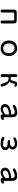

<svg xmlns="http://www.w3.org/2000/svg" viewBox="2720 -3258 561 6040"><g transform="rotate(90 3000.0 -238.5)"><path d="M585 -407.2H415Q376 -406.2 375 -365.2V-27.3Q375 21.5 328.1 21.5Q283.2 21.5 283.2 -27.3V-407.2Q283.2 -440.4 306.2 -462.4Q329.1 -484.4 362.3 -484.4H637.7Q671.9 -484.4 694.8 -461.9Q717.8 -439.5 717.8 -407.2V-27.3Q717.8 21.5 670.9 21.5Q626 21.5 626 -27.3V-365.2Q625 -405.3 585 -407.2Z M1744.1 -239.3Q1744.1 -162.1 1713.4 -102.5Q1682.6 -43 1627 -10.7Q1571.3 21.5 1500 21.5Q1426.8 21.5 1371.1 -11.2Q1315.4 -43.9 1285.2 -103Q1254.9 -162.1 1254.9 -239.3Q1254.9 -316.4 1285.6 -375.5Q1316.4 -434.6 1372.6 -466.8Q1428.7 -499 1503.9 -499Q1574.2 -499 1628.9 -465.8Q1683.6 -432.6 1713.9 -373.5Q1744.1 -314.5 1744.1 -239.3ZM1347.7 -239.3Q1347.7 -155.3 1389.2 -107.4Q1430.7 -59.6 1500 -59.6Q1651.4 -59.6 1651.4 -241.2Q1651.4 -323.2 1609.9 -370.6Q1568.4 -418 1497.1 -418Q1429.7 -418 1388.7 -369.6Q1347.7 -321.3 1347.7 -239.3Z M2504.9 -318.4Q2519.5 -339.8 2541 -428.7Q2558.6 -499 2619.1 -499Q2656.2 -499 2682.1 -483.9Q2708 -468.8 2708 -448.2Q2708 -411.1 2673.8 -411.1Q2668 -411.1 2655.3 -418Q2641.6 -423.8 2633.8 -423.8Q2616.2 -423.8 2610.4 -394.5Q2599.6 -344.7 2592.3 -321.3Q2585 -297.9 2573.7 -283.7Q2562.5 -269.5 2541 -261.7Q2584 -250 2621.6 -201.7Q2659.2 -153.3 2681.6 -98.6Q2704.1 -43.9 2704.1 -19.5Q2704.1 21.5 2660.2 21.5Q2636.7 21.5 2627 5.9Q2621.1 0 2593.8 -83Q2565.4 -165 2543 -190.4Q2515.6 -225.6 2456.1 -225.6H2405.3V-28.3Q2405.3 21.5 2359.4 21.5Q2313.5 21.5 2313.5 -28.3V-449.2Q2313.5 -499 2359.4 -499Q2405.3 -499 2405.3 -449.2V-296.9H2450.2Q2489.3 -296.9 2504.9 -318.4Z M3404.3 21.5Q3336.9 21.5 3295.4 -17.6Q3253.9 -56.6 3253.9 -116.2Q3253.9 -281.2 3581.1 -313.5V-336.9Q3581.1 -421.9 3504.9 -421.9Q3442.4 -421.9 3343.8 -369.1Q3326.2 -360.4 3315.4 -360.4Q3281.2 -360.4 3281.2 -401.4Q3281.2 -431.6 3319.3 -450.2Q3414.1 -499 3524.4 -499Q3668.9 -499 3669.9 -346.7V-96.7Q3669.9 -67.4 3680.7 -67.4Q3684.6 -67.4 3700.2 -75.2Q3714.8 -84 3723.6 -84Q3755.9 -84 3755.9 -48.8Q3755.9 -31.2 3738.8 -15.1Q3721.7 1 3693.4 11.2Q3665 21.5 3633.8 21.5Q3581.1 21.5 3581.1 -24.4V-52.7Q3495.1 21.5 3404.3 21.5ZM3343.8 -121.1Q3343.8 -51.8 3418.9 -51.8Q3499 -51.8 3574.2 -127Q3581.1 -130.9 3581.1 -132.8V-244.1Q3343.8 -225.6 3343.8 -121.1Z M4704.1 -127.9Q4704.1 -56.6 4649.4 -17.6Q4594.7 21.5 4500 21.5Q4385.7 21.5 4317.4 -14.6Q4288.1 -31.2 4288.1 -56.6Q4288.1 -97.7 4323.2 -97.7Q4335.9 -97.7 4355.5 -87.9Q4431.6 -53.7 4507.8 -53.7Q4618.2 -53.7 4618.2 -128.9Q4618.2 -204.1 4460 -199.2Q4386.7 -198.2 4386.7 -237.3Q4386.7 -275.4 4436.5 -275.4L4460 -274.4H4478.5Q4598.6 -274.4 4598.6 -350.6Q4598.6 -423.8 4497.1 -423.8Q4450.2 -423.8 4397.5 -401.4Q4344.7 -378.9 4338.9 -378.9Q4301.8 -378.9 4301.8 -418Q4301.8 -440.4 4334 -459Q4366.2 -477.5 4413.6 -488.3Q4460.9 -499 4502.9 -499Q4582 -499 4633.8 -459.5Q4685.5 -419.9 4685.5 -353.5Q4685.5 -282.2 4615.2 -248L4608.4 -245.1Q4704.1 -213.9 4704.1 -127.9Z M5404.3 21.5Q5336.9 21.5 5295.4 -17.6Q5253.9 -56.6 5253.9 -116.2Q5253.9 -281.2 5581.1 -313.5V-336.9Q5581.1 -421.9 5504.9 -421.9Q5442.4 -421.9 5343.8 -369.1Q5326.2 -360.4 5315.4 -360.4Q5281.2 -360.4 5281.2 -401.4Q5281.2 -431.6 5319.3 -450.2Q5414.1 -499 5524.4 -499Q5668.9 -499 5669.9 -346.7V-96.7Q5669.9 -67.4 5680.7 -67.4Q5684.6 -67.4 5700.2 -75.2Q5714.8 -84 5723.6 -84Q5755.9 -84 5755.9 -48.8Q5755.9 -31.2 5738.8 -15.1Q5721.7 1 5693.4 11.2Q5665 21.5 5633.8 21.5Q5581.1 21.5 5581.1 -24.4V-52.7Q5495.1 21.5 5404.3 21.5ZM5343.8 -121.1Q5343.8 -51.8 5418.9 -51.8Q5499 -51.8 5574.2 -127Q5581.1 -130.9 5581.1 -132.8V-244.1Q5343.8 -225.6 5343.8 -121.1Z"/></g></svg>

Font: KTXP_ComRound
Style: Medium
Weight: 500
Version: Version 1.01;May 16, 2022;FontCreator 13.0.0.2683 64-bit